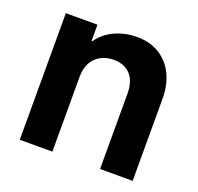

<svg xmlns="http://www.w3.org/2000/svg" viewBox="-99 -638 769 746"><g transform="rotate(20 285.5 -265.5)"><path d="M54.7 -523.4H185.5V-456.1H188.5Q213.4 -492.2 255.4 -511.7Q297.4 -531.2 347.7 -531.2Q402.3 -531.2 441.7 -506.1Q481 -481 501.2 -437.7Q521.5 -394.5 521.5 -340.8V0H386.7V-311.5Q386.7 -362.8 361.6 -389.9Q336.4 -417 292 -417Q262.7 -417 239.5 -404.5Q216.3 -392.1 202.9 -368.2Q189.5 -344.2 189.5 -310.5V0H54.7Z"/></g></svg>

Font: Reddit Sans Chocolate
Style: Bold
Weight: 700
Designer: Stephen Hutchings
Foundry: Reddit
Version: Version 1.011